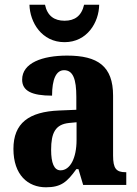

<svg xmlns="http://www.w3.org/2000/svg" viewBox="-20 -785 581 815"><path d="M254 -606C350 -606 400 -690 401 -765H337C326 -717 297 -697 254 -697C211 -697 181 -717 171 -765H105C107 -690 157 -606 254 -606ZM175 10C240 10 265 -13 304 -67H313L333 0H516V-54H513C473 -54 460 -70 460 -125V-379C460 -504 395 -549 265 -549C160 -549 74 -518 74 -447C74 -399 115 -379 201 -379C201 -448 218 -487 252 -487C290 -487 304 -449 304 -374V-319L232 -316C102 -311 37 -262 37 -153C37 -42 99 10 175 10ZM237 -62C209 -62 197 -94 197 -149C197 -221 215 -257 273 -263L305 -266V-191C305 -114 278 -62 237 -62Z"/></svg>

Font: Noto Serif Myanmar Condensed ExtraBold
Style: Regular
Weight: 800
Width: 3
Designer: Ben Mitchell and the Monotype Design Team
Foundry: Monotype Imaging Inc.
Version: Version 2.106